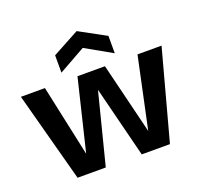

<svg xmlns="http://www.w3.org/2000/svg" viewBox="-124 -858 1043 998"><g transform="rotate(-20 397.0 -359.0)"><path d="M141 0 8 -496H141L228 -91H223L321 -496H473L572 -92H567L653 -496H786L652 0H496L394 -405H400L297 0ZM249 -542V-638L397 -718L544 -638V-542L397 -625Z"/></g></svg>

Font: DM Sans 36pt
Style: Bold
Weight: 700
Version: Version 4.004;gftools[0.9.30]